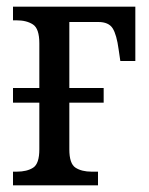

<svg xmlns="http://www.w3.org/2000/svg" viewBox="-20 -556 446 576"><path d="M19 0V-41H30Q61 -41 79.5 -53Q98 -65 98 -108V-248H19V-292H98V-426Q98 -470 79 -482.5Q60 -495 30 -495H19V-536H386V-373H341L336 -407Q330 -452 318 -471Q306 -490 275 -490H188V-292H291V-248H188V-108Q188 -65 206.5 -53Q225 -41 255 -41H274V0Z"/></svg>

Font: Noto Serif Condensed
Style: Regular
Weight: 400
Width: 3
Designer: Monotype Design Team
Foundry: Monotype Imaging Inc.
Version: Version 2.013; ttfautohint (v1.8.4.7-5d5b)